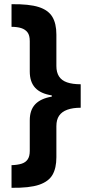

<svg xmlns="http://www.w3.org/2000/svg" viewBox="-20 -736 423 916"><path d="M35 52Q64 51 83 45Q102 39 112 24.5Q122 10 122 -16V-162Q122 -211 148 -238.5Q174 -266 227 -275V-281Q174 -289 148 -317Q122 -345 122 -395V-540Q122 -568 111 -582Q100 -596 81 -602Q62 -608 35 -608V-716Q119 -717 164.5 -702.5Q210 -688 229.5 -656Q249 -624 249 -571V-421Q249 -391 261.5 -371.5Q274 -352 300 -343Q326 -334 365 -334V-222Q327 -222 301 -212.5Q275 -203 262 -184Q249 -165 249 -134V14Q249 66 230.5 98Q212 130 166.5 145.5Q121 161 35 160Z"/></svg>

Font: Noto Sans SemiCondensed
Style: Regular
Weight: 400
Width: 4
Version: Version 2.013